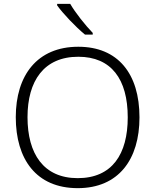

<svg xmlns="http://www.w3.org/2000/svg" viewBox="-20 -968 808 998"><path d="M345 -948H277V-940C306 -899 373 -828 422 -788H462V-797C424 -836 370 -904 345 -948ZM705 -358C705 -585 593 -725 387 -725C173 -725 62 -576 62 -359C62 -141 168 10 384 10C597 10 705 -140 705 -358ZM123 -359C123 -547 208 -673 387 -673C558 -673 644 -557 644 -358C644 -167 563 -42 384 -42C206 -42 123 -169 123 -359Z"/></svg>

Font: Noto Sans Gurmukhi Light
Style: Regular
Weight: 300
Designer: Jelle Bosma - Monotype Design Team
Foundry: Monotype Imaging Inc.
Version: Version 2.004